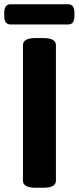

<svg xmlns="http://www.w3.org/2000/svg" viewBox="-34 -881 370 903"><path d="M134 2Q74 2 74 -31V-669Q74 -702 134 -702H169Q229 -702 229 -669V-31Q229 2 169 2ZM15 -766Q-14 -766 -14 -806V-821Q-14 -861 15 -861H287Q316 -861 316 -821V-806Q316 -766 287 -766Z"/></svg>

Font: Asap Semi Expanded
Style: Bold
Weight: 700
Width: 6
Designer: Pablo Cosgaya
Foundry: Omnibus-Type
Version: Version 3.001; ttfautohint (v1.8.4.7-5d5b)